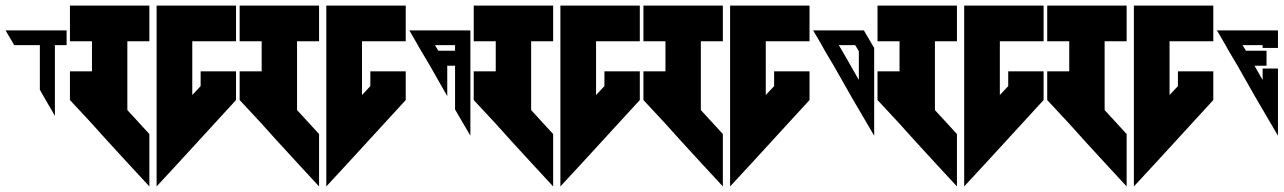

<svg xmlns="http://www.w3.org/2000/svg" viewBox="-20 -717 4606 689"><path d="M0 -608 31 -555H92H123V-535V-481V-395L136 -372L151 -346L164 -324L177 -301V-407V-555H219V-608H177H164H123H61Z M231 -697V-569H310V-461H231V-358L310 -273L319 -263L364 -213L442 -128L516 -48V-236L437 -322V-569H516V-697ZM542 -697V-569V-236V-48L616 -128L827 -358V-461H700V-408L670 -376V-569H827V-697H670Z M840 -697V-569H919V-461H840V-358L919 -273L928 -263L973 -213L1051 -128L1125 -48V-236L1046 -322V-569H1125V-697ZM1151 -697V-569V-236V-48L1225 -128L1436 -358V-461H1309V-408L1279 -376V-569H1436V-697H1279Z M1449 -608 1491 -535 1523 -481 1585 -372V-479L1584 -481H1613V-377V-324L1668 -230V-283V-481V-535V-582V-608H1613ZM1541 -555H1613V-535H1553Z M1680 -697V-569H1759V-461H1680V-358L1759 -273L1768 -263L1813 -213L1891 -128L1965 -48V-236L1886 -322V-569H1965V-697ZM1991 -697V-569V-236V-48L2065 -128L2276 -358V-461H2149V-408L2119 -376V-569H2276V-697H2119Z M2289 -697V-569H2368V-461H2289V-358L2368 -273L2377 -263L2422 -213L2500 -128L2574 -48V-236L2495 -322V-569H2574V-697ZM2600 -697V-569V-236V-48L2674 -128L2885 -358V-461H2758V-408L2728 -376V-569H2885V-697H2728Z M2898 -608 2929 -555 2940 -535 2972 -481 3034 -372 3049 -346 3062 -324 3117 -230V-283V-438V-481V-535V-545L3111 -555L3080 -608H3021H3019H2959ZM2990 -555H3049L3061 -535L3062 -532V-481V-430L3034 -479L3033 -481L3002 -535Z M3129 -697V-569H3208V-461H3129V-358L3208 -273L3217 -263L3262 -213L3340 -128L3414 -48V-236L3335 -322V-569H3414V-697ZM3440 -697V-569V-236V-48L3514 -128L3725 -358V-461H3598V-408L3568 -376V-569H3725V-697H3568Z M3738 -697V-569H3817V-461H3738V-358L3817 -273L3826 -263L3871 -213L3949 -128L4023 -48V-236L3944 -322V-569H4023V-697ZM4049 -697V-569V-236V-48L4123 -128L4334 -358V-461H4207V-408L4177 -376V-569H4334V-697H4177Z M4347 -608 4378 -555 4389 -535 4421 -481 4483 -372 4498 -346 4511 -324 4566 -230V-283V-471H4511V-430L4483 -479L4482 -481H4525V-535H4451L4439 -555H4501H4511V-545H4566V-555V-608H4511H4470H4408Z"/></svg>

Font: ABC-Triangle-Monogram
Style: Regular
Weight: 400
Designer: Sadat Fauzi
Foundry: Intuisi Creative
Version: Version 001.000